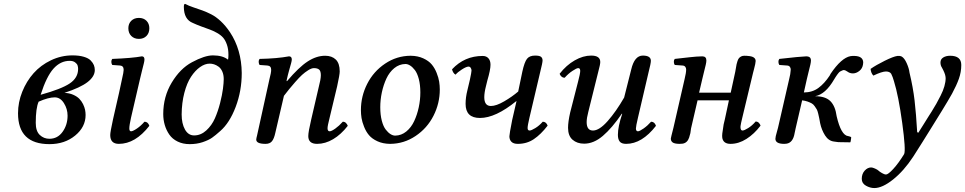

<svg xmlns="http://www.w3.org/2000/svg" viewBox="-20 -723 4916 978"><path d="M324.2 -133.8Q324.2 -168 305.7 -197.5Q287.1 -227.1 258.8 -227.1Q226.6 -227.1 176.8 -205.1Q162.1 -171.9 162.1 -97.2Q162.1 -55.2 182.6 -35.6Q203.1 -16.1 231.9 -16.1Q273.4 -16.1 298.8 -51.5Q324.2 -86.9 324.2 -133.8ZM377.9 -372.1Q377.9 -381.3 375.2 -389.6Q372.6 -397.9 362.3 -405.5Q352.1 -413.1 335 -413.1Q288.1 -413.1 252.4 -373.3Q216.8 -333.5 187 -240.2Q293 -269.5 335.4 -298.1Q377.9 -326.7 377.9 -372.1ZM349.1 -440.9Q382.8 -440.9 406.7 -433.8Q430.7 -426.8 442.1 -414.8Q453.6 -402.8 458.3 -391.1Q462.9 -379.4 462.9 -366.2Q462.9 -333.5 426 -304.9Q389.2 -276.4 308.1 -250Q333 -249 352.5 -240.5Q372.1 -231.9 383.8 -220Q395.5 -208 403.1 -192.6Q410.6 -177.2 413.3 -163.8Q416 -150.4 416 -137.2Q416 -76.2 362.8 -32.5Q309.6 11.2 231.9 11.2Q71.8 11.2 71.8 -146Q71.8 -202.1 93.3 -255.6Q114.7 -309.1 151.1 -350.1Q187.5 -391.1 239.7 -416Q292 -440.9 349.1 -440.9Z M692.9 -319.8 647.5 -124Q638.7 -84.5 638.7 -68.8Q638.7 -54.2 647.5 -54.2Q656.7 -54.2 677.2 -68.1Q697.8 -82 715.8 -103Q733.9 -103 740.7 -82Q669.4 9.8 585.4 9.8Q541.5 9.8 541.5 -35.2Q541.5 -50.3 555.7 -115.2L586.4 -250L601.6 -320.8Q609.9 -356 609.9 -367.2Q609.9 -387.7 591.8 -389.2L551.8 -392.1Q547.4 -398.9 547.1 -407.7Q546.9 -416.5 551.8 -422.9Q652.8 -426.8 702.6 -436Q715.8 -436 715.8 -419.9Q715.8 -413.1 712.9 -401.1Q710 -389.2 703.9 -365.2Q697.8 -341.3 692.9 -319.8ZM633.8 -579.1Q633.8 -602.5 648.7 -617.2Q663.6 -631.8 687.5 -631.8Q711.4 -631.8 726.1 -617.2Q740.7 -602.5 740.7 -579.1Q740.7 -554.7 726.1 -539.8Q711.4 -524.9 687.5 -524.9Q663.6 -524.9 648.7 -539.8Q633.8 -554.7 633.8 -579.1Z M1119.6 -319.8Q1119.6 -342.3 1112.3 -358.6Q1105 -375 1093.5 -383.3Q1082 -391.6 1070.6 -395.3Q1059.1 -398.9 1048.3 -398.9Q1023.9 -398.9 999 -381.3Q974.1 -363.8 953.1 -332Q932.1 -300.3 918.9 -249.8Q905.8 -199.2 905.3 -140.1Q905.3 -93.8 922.1 -63.5Q939 -33.2 968.8 -33.2Q1002.9 -33.2 1030.8 -58.6Q1058.6 -84 1074.5 -119.9Q1090.3 -155.8 1101.1 -198Q1111.8 -240.2 1115.7 -271Q1119.6 -301.8 1119.6 -319.8ZM1064.5 -440.9Q1114.7 -440.9 1141.6 -418.9Q1143.6 -427.7 1143.6 -443.8Q1143.6 -473.6 1135.7 -495.8Q1127.9 -518.1 1116.5 -531.2Q1105 -544.4 1085.4 -555.4Q1065.9 -566.4 1048.8 -572.5Q1031.7 -578.6 1005.9 -588.1Q980 -597.7 962.4 -606Q916.5 -624 916.5 -688Q916.5 -703.1 922.4 -703.1H923.3Q940.4 -693.8 965.3 -685.5Q990.2 -677.2 1011.2 -669.7Q1032.2 -662.1 1056.2 -649.9Q1080.1 -637.7 1104.5 -615Q1128.9 -592.3 1151.4 -559.1Q1210 -470.7 1211.4 -351.1Q1211.4 -259.8 1180.4 -178.2Q1149.4 -96.7 1101.6 -55.2Q1077.6 -33.7 1060.3 -21.5Q1043 -9.3 1012.7 1Q982.4 11.2 946.3 11.2Q911.6 11.2 884.8 -2Q857.9 -15.1 842.5 -37.4Q827.1 -59.6 819.3 -86.2Q811.5 -112.8 811.5 -142.1Q811.5 -230.5 854.7 -302.2Q897.9 -374 957.5 -405.8Q1022.5 -440.9 1064.5 -440.9Z M1285.2 -12.2Q1285.2 -15.1 1286.4 -20.5Q1287.6 -25.9 1289.6 -33.7Q1291.5 -41.5 1292.5 -46.9L1352.5 -319.8Q1361.3 -352.5 1361.3 -367.2Q1361.3 -387.7 1342.3 -389.2L1302.2 -392.1Q1297.9 -398.9 1297.6 -407.7Q1297.4 -416.5 1302.2 -422.9Q1392.6 -424.8 1452.1 -436Q1466.3 -436 1466.3 -419.9Q1466.3 -413.6 1462.9 -401.1Q1459.5 -388.7 1452.9 -365.5Q1446.3 -342.3 1441.4 -319.8L1439.5 -310.1H1442.4Q1502.4 -380.9 1547.1 -409.9Q1591.8 -439 1636.2 -439Q1670.4 -439 1690.4 -419.7Q1710.4 -400.4 1710.4 -358.9Q1710.4 -342.8 1697.3 -283.2L1659.2 -124Q1648.4 -82 1648.4 -69.8Q1648.4 -54.2 1659.2 -54.2Q1668.5 -54.2 1688 -68.1Q1707.5 -82 1726.1 -103Q1735.8 -103 1742.2 -96.7Q1748.5 -90.3 1751.5 -82Q1716.8 -37.6 1676.8 -13.9Q1636.7 9.8 1595.2 9.8Q1550.3 9.8 1550.3 -29.8Q1550.3 -51.3 1565.4 -115.2L1602.5 -274.9Q1614.3 -319.3 1614.3 -339.8Q1614.3 -360.8 1605.7 -368.4Q1597.2 -376 1579.1 -376Q1566.9 -376 1549.8 -365.2Q1532.7 -354.5 1518.3 -341.3Q1503.9 -328.1 1483.6 -304.9Q1463.4 -281.7 1453.1 -269Q1442.9 -256.3 1426.3 -234.9L1382.3 -45.9Q1376 -16.6 1365.2 -3.4Q1354.5 9.8 1332.5 9.8Q1285.2 9.8 1285.2 -12.2Z M2044.9 -397Q2013.7 -396.5 1988.5 -376Q1963.4 -355.5 1948.2 -322.8Q1933.1 -290 1925 -252.2Q1917 -214.4 1917 -176.8Q1917 -137.7 1924.8 -108.2Q1932.6 -78.6 1944.8 -63Q1957 -47.4 1969.2 -39.8Q1981.4 -32.2 1993.2 -32.2Q2024.4 -32.7 2049.6 -53.2Q2074.7 -73.7 2089.8 -106.2Q2105 -138.7 2113 -176.5Q2121.1 -214.4 2121.1 -252Q2121.1 -291 2113.3 -320.6Q2105.5 -350.1 2093.3 -366Q2081.1 -381.8 2068.8 -389.4Q2056.6 -397 2044.9 -397ZM1967.3 9.8H1966.3Q1930.2 9.3 1902.6 -3.4Q1875 -16.1 1859.6 -34.4Q1844.2 -52.7 1834.5 -77.4Q1824.7 -102.1 1821.5 -122.1Q1818.4 -142.1 1818.4 -162.1Q1818.4 -232.9 1850.6 -296.1Q1882.8 -359.4 1941.7 -398.9Q2000.5 -438.5 2071.3 -439H2072.3Q2108.4 -438.5 2136 -425.8Q2163.6 -413.1 2179 -394.8Q2194.3 -376.5 2204.1 -351.8Q2213.9 -327.1 2217 -307.1Q2220.2 -287.1 2220.2 -267.1Q2220.2 -196.3 2188 -133.1Q2155.8 -69.8 2096.9 -30.3Q2038.1 9.3 1967.3 9.8Z M2588.9 -111.8 2610.8 -207 2609.9 -208Q2504.4 -122.1 2424.8 -122.1Q2351.6 -122.1 2351.6 -193.8Q2351.6 -227.1 2360.8 -263.2L2373.5 -316.9Q2381.8 -356 2381.8 -363.8Q2381.8 -371.1 2377.7 -377.4Q2373.5 -383.8 2366.7 -383.8Q2355.5 -383.8 2333 -369.4Q2310.5 -355 2300.8 -342.8Q2293.9 -345.7 2288.8 -354.2Q2283.7 -362.8 2282.7 -370.1Q2346.2 -438 2438.5 -438Q2457.5 -438 2468 -426Q2478.5 -414.1 2478.5 -393.1Q2478.5 -367.7 2462.4 -313L2455.6 -285.2Q2446.8 -251 2446.8 -228Q2446.8 -183.1 2480.5 -183.1Q2507.8 -183.1 2548.3 -206.8Q2588.9 -230.5 2619.6 -256.8L2640.6 -357.9Q2651.4 -406.7 2664.3 -423.3Q2677.2 -439.9 2705.6 -439.9Q2728 -439.9 2735.8 -433.6Q2743.7 -427.2 2743.7 -415Q2743.7 -403.8 2731.4 -355L2676.8 -123Q2667.5 -84 2667.5 -70.8Q2667.5 -58.1 2677.7 -58.1Q2686.5 -58.1 2706.8 -70.6Q2727.1 -83 2744.6 -103Q2762.2 -103 2769.5 -83Q2734.9 -38.1 2699.2 -14.2Q2663.6 9.8 2617.7 9.8Q2595.7 9.8 2585.2 -0.7Q2574.7 -11.2 2574.7 -28.8Q2574.7 -39.6 2588.9 -111.8Z M3149.4 -143.1 3147.5 -144Q3097.7 -70.8 3051 -31Q3004.4 8.8 2955.6 8.8Q2919.4 8.8 2896.5 -11.2Q2873.5 -31.2 2873.5 -71.8Q2873.5 -102.5 2884.3 -149.9L2924.3 -306.2Q2935.5 -348.1 2935.5 -361.8Q2935.5 -376 2925.3 -376Q2917 -376 2895.8 -361.8Q2874.5 -347.7 2856.4 -327.1Q2846.7 -327.1 2839.8 -333.3Q2833 -339.4 2830.6 -347.2Q2864.7 -391.1 2907.5 -415.5Q2950.2 -439.9 2991.2 -439.9Q3037.6 -439.9 3037.6 -407.2Q3037.6 -394.5 3027.3 -356.9L2976.6 -152.8Q2968.3 -121.6 2968.3 -101.1Q2968.3 -58.1 3000.5 -58.1Q3032.7 -58.1 3075.4 -106.4Q3118.2 -154.8 3159.2 -226.1L3195.3 -369.1Q3211.9 -439.9 3254.4 -439.9Q3295.4 -439.9 3295.4 -413.1Q3295.4 -400.4 3283.2 -353L3229.5 -123Q3219.2 -79.6 3219.2 -68.8Q3219.2 -54.2 3229.5 -54.2Q3237.8 -54.2 3258.1 -68.4Q3278.3 -82.5 3296.4 -103Q3314.5 -103 3321.3 -82Q3250 9.8 3169.4 9.8Q3146 9.8 3136.7 -2Q3127.4 -13.7 3127.4 -36.1Q3127.4 -78.1 3149.4 -143.1Z M3410.2 -71.8 3467.3 -320.8Q3475.1 -352.5 3475.1 -369.1Q3475.1 -377 3470.5 -382.8Q3465.8 -388.7 3457 -389.2L3417 -392.1Q3412.6 -398.9 3412.4 -407.7Q3412.1 -416.5 3417 -422.9Q3429.7 -424.3 3455.3 -427.2Q3481 -430.2 3494.6 -431.6Q3508.3 -433.1 3526.4 -434.6Q3544.4 -436 3557.1 -436Q3578.1 -436 3578.1 -415Q3578.1 -407.2 3575 -393.3Q3571.8 -379.4 3565.9 -356.2Q3560.1 -333 3557.1 -319.8L3541 -251H3702.1L3725.1 -356.9Q3726.6 -363.3 3728.5 -376Q3730.5 -388.7 3731.9 -395.5Q3733.4 -402.3 3736.6 -411.9Q3739.7 -421.4 3743.9 -426.5Q3748 -431.6 3754.9 -435.3Q3761.7 -439 3771 -439Q3786.1 -439 3790 -438Q3829.1 -435.5 3829.1 -412.1Q3829.1 -406.7 3826.9 -396.2Q3824.7 -385.7 3821 -371.8Q3817.4 -357.9 3815.9 -352.1L3761.2 -124Q3753.4 -92.3 3752 -80.1V-71.8Q3753.4 -58.1 3762.2 -58.1Q3771 -58.1 3791 -70.6Q3811 -83 3829.1 -104Q3838.4 -104 3845 -97.7Q3851.6 -91.3 3854 -83Q3821.8 -40.5 3782.2 -15.4Q3742.7 9.8 3701.2 9.8Q3665 9.8 3659.2 -20Q3657.7 -30.3 3659.2 -43Q3660.2 -53.7 3666 -88.9Q3667 -92.8 3668.9 -101.3Q3670.9 -109.9 3671.9 -113.8L3692.9 -211.9H3533.2L3500 -68.8Q3498.5 -54.7 3496.6 -44.9Q3494.6 -35.2 3490.2 -22Q3485.8 -8.8 3477.5 -1Q3469.2 6.8 3457 8.8Q3454.1 8.8 3448.5 9.3Q3442.9 9.8 3439.9 9.8Q3415.5 9.3 3406.2 2.4Q3397 -4.4 3397 -17.1Q3397 -20.5 3410.2 -71.8Z M4324.7 -349.1Q4309.1 -349.1 4297.9 -357.4Q4286.6 -365.7 4277.8 -366.2Q4274.4 -366.2 4267.6 -362.8Q4263.2 -361.3 4259 -358.6Q4254.9 -356 4250.7 -350.6Q4246.6 -345.2 4243.9 -341.8Q4241.2 -338.4 4236.1 -330.3Q4231 -322.3 4229 -318.8Q4184.6 -242.2 4131.8 -232.9Q4184.6 -232.9 4209.7 -207.8Q4234.9 -182.6 4241.7 -130.9Q4264.2 -34.2 4299.8 -29.8L4304.7 -28.8Q4314.9 -26.4 4315.9 -22.9Q4315.4 -21.5 4314.7 -13.9Q4314 -6.3 4313 -2.9Q4312.5 -2 4312 -0.2Q4311.5 1.5 4311 2L4250 1Q4238.3 -0.5 4228 -2Q4200.2 -5.4 4182.6 -33.2Q4165 -61 4157.7 -95.2Q4154.3 -114.3 4152.8 -121.6Q4151.4 -128.9 4147.7 -144.3Q4144 -159.7 4140.4 -165.8Q4136.7 -171.9 4129.9 -181.9Q4123 -191.9 4114.5 -196.5Q4106 -201.2 4093.8 -205.6Q4081.5 -210 4065.9 -211.9L4032.7 -68.8Q4031.7 -64.9 4030.3 -57.4Q4028.8 -49.8 4027.8 -45.9Q4020 3.4 3986.8 8.8Q3982.9 9.8 3974.6 9.8Q3929.7 9.8 3929.7 -16.1Q3929.7 -21 3931.6 -29.8Q3933.6 -38.6 3937.5 -52Q3941.4 -65.4 3942.9 -71.8L4000 -320.8Q4006.8 -348.6 4006.8 -358.9Q4007.8 -362.8 4007.8 -369.1Q4007.8 -377 4003.2 -382.8Q3998.5 -388.7 3989.7 -389.2L3949.7 -392.1Q3945.3 -398.9 3945.1 -407.7Q3944.8 -416.5 3949.7 -422.9Q4057.1 -435.1 4086.9 -436Q4092.8 -436 4095.7 -435.1Q4110.8 -432.1 4110.8 -415Q4110.8 -407.2 4107.7 -393.3Q4104.5 -379.4 4098.6 -356.2Q4092.8 -333 4089.8 -319.8L4074.7 -252Q4118.2 -252.4 4148.9 -275.1Q4179.7 -297.9 4206.1 -337.9Q4209.5 -343.3 4210.9 -347.2Q4265.6 -428.2 4312 -437Q4326.2 -439 4334 -438Q4375.5 -436.5 4377 -405.8Q4377 -398.9 4376 -395Q4373 -374 4357.2 -361.6Q4341.3 -349.1 4324.7 -349.1Z M4519.5 -347.2Q4511.7 -358.9 4492.7 -358.9Q4472.7 -358.9 4428.7 -337.9Q4416.5 -350.1 4414.6 -372.1Q4442.4 -391.6 4486.3 -413.3Q4530.3 -435.1 4550.8 -438Q4563.5 -439.5 4572.8 -435.1Q4586.9 -427.2 4598.6 -400.9Q4610.4 -374.5 4612.8 -353Q4630.9 -277.8 4638.7 -210.9Q4646.5 -144 4651.9 -49.8L4657.7 -46.9Q4667 -61.5 4682.9 -86.9Q4698.7 -112.3 4710.9 -131.8Q4723.1 -151.4 4725.6 -154.8Q4740.7 -179.2 4749.5 -194.8Q4758.3 -210.4 4771.2 -235.8Q4784.2 -261.2 4790.5 -283.7Q4796.9 -306.2 4796.9 -325.2Q4796.9 -331.1 4795.9 -334Q4793.9 -349.6 4777.8 -378.9Q4770.5 -389.6 4770.5 -404.8Q4770.5 -421.4 4784.7 -430.2Q4798.8 -439 4819.8 -439Q4876.5 -439 4876.5 -392.1Q4876.5 -356 4864.3 -321.8Q4852.1 -287.6 4829.6 -246.1Q4809.1 -209.5 4777.8 -158.7Q4746.6 -107.9 4715.8 -58.6Q4685.1 -9.3 4676.8 3.9L4640.6 61Q4633.8 72.8 4630.9 76.2Q4584 147.5 4529.3 191.2Q4474.6 234.9 4433.6 234.9Q4412.1 234.9 4390.9 222.9Q4369.6 210.9 4369.6 188Q4369.6 162.6 4384.5 146.2Q4399.4 129.9 4417.5 129.9Q4424.3 129.9 4437 135.5Q4449.7 141.1 4454.6 146Q4460 151.4 4472.7 158.7Q4485.4 166 4492.7 166Q4503.9 166 4530 137.7Q4556.2 109.4 4585.4 62Q4594.7 42.5 4575.7 -96.7Q4556.6 -235.8 4533.7 -309.1Q4527.3 -332 4519.5 -347.2Z"/></svg>

Font: Common Serif Medium
Style: Italic
Weight: 500
Italic angle: -12°
Designer: Philipp H. Poll, Khaled Hosny
Foundry: Stefan Peev, Context Ltd.
Version: Version 1.026